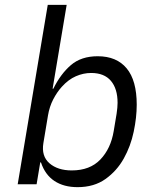

<svg xmlns="http://www.w3.org/2000/svg" viewBox="-20 -760 640 792"><path d="M177 -740H255L197 -394H200Q230 -455 272.5 -491.5Q315 -528 383 -528Q461 -528 502.5 -478Q544 -428 544 -328Q544 -276 531.5 -216.5Q519 -157 490.5 -106Q462 -55 415 -21.5Q368 12 300 12Q243 12 204.5 -13.5Q166 -39 149 -90H146L131 0H53ZM276 -57Q351 -57 394 -102Q437 -147 449 -219L461 -291Q463 -305 464 -315.5Q465 -326 465 -336Q465 -394 437.5 -426.5Q410 -459 356 -459Q324 -459 293 -445.5Q262 -432 235 -402Q215 -380 199.5 -350Q184 -320 178 -284L159 -170Q150 -116 184 -86.5Q218 -57 276 -57Z"/></svg>

Font: IBM Plex Mono
Style: Italic
Weight: 400
Italic angle: -9°
Monospace: yes
Designer: Mike Abbink, Paul van der Laan, Pieter van Rosmalen
Foundry: Bold Monday
Version: Version 2.3